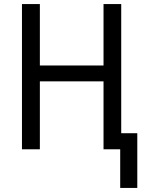

<svg xmlns="http://www.w3.org/2000/svg" viewBox="-20 -734 720 944"><path d="M571 190V0H489V-334H176V0H88V-714H176V-412H489V-714H576V-79H655V190Z"/></svg>

Font: Noto Sans SemiCondensed
Style: Regular
Weight: 400
Width: 4
Designer: Monotype Design Team
Foundry: Monotype Imaging Inc.
Version: Version 2.013; ttfautohint (v1.8.4.7-5d5b)